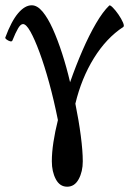

<svg xmlns="http://www.w3.org/2000/svg" viewBox="-20 -436 492 726"><path d="M234 270Q206 270 191 241.5Q176 213 176 174Q176 141 182 101.5Q188 62 199 18Q184 -57 166 -122.5Q148 -188 129.5 -238Q111 -288 95 -316.5Q79 -345 67 -345Q58 -345 48.5 -329Q39 -313 27 -283Q25 -278 18 -280Q11 -282 5 -286.5Q-1 -291 0 -294Q23 -356 48.5 -386Q74 -416 100 -416Q121 -416 141 -392Q161 -368 179.5 -327Q198 -286 215 -233.5Q232 -181 245 -125Q267 -188 292 -245.5Q317 -303 343 -347.5Q369 -392 393 -415Q396 -418 406.5 -407.5Q417 -397 428 -381Q439 -365 445 -351Q451 -337 446 -334Q382 -292 335 -216Q288 -140 265 -44Q278 20 285.5 77.5Q293 135 293 174Q293 213 277.5 241.5Q262 270 234 270Z"/></svg>

Font: Junicode Two Beta Condensed Medium
Style: Regular
Weight: 500
Width: 3
Designer: Peter S. Baker
Foundry: Briery Creek Software
Version: Version 1.053; ttfautohint (v1.8.4)